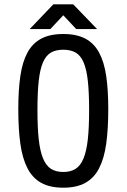

<svg xmlns="http://www.w3.org/2000/svg" viewBox="-20 -865 588 892"><path d="M334 -730 274 -794 214 -730H118L228 -845H320L431 -730ZM394 -353Q394 -436 388 -490Q382 -544 368 -576Q354 -608 331 -621Q308 -634 274 -634Q240 -634 217 -621Q194 -608 180 -576Q166 -544 160 -490Q154 -436 154 -353Q154 -272 160 -217.5Q166 -163 180 -129Q194 -95 217 -80.5Q240 -66 274 -66Q308 -66 331 -80.5Q354 -95 368 -129Q382 -163 388 -217.5Q394 -272 394 -353ZM483 -358Q483 -266 473.5 -197.5Q464 -129 440.5 -83.5Q417 -38 376.5 -15.5Q336 7 274 7Q212 7 171.5 -15.5Q131 -38 107.5 -83.5Q84 -129 74.5 -197.5Q65 -266 65 -358Q65 -446 74.5 -511.5Q84 -577 107.5 -620.5Q131 -664 171.5 -685.5Q212 -707 274 -707Q336 -707 376.5 -685.5Q417 -664 440.5 -620.5Q464 -577 473.5 -511.5Q483 -446 483 -358Z"/></svg>

Font: Share
Style: Regular
Weight: 400
Designer: Ralph du Carrois
Version: Version 1.002